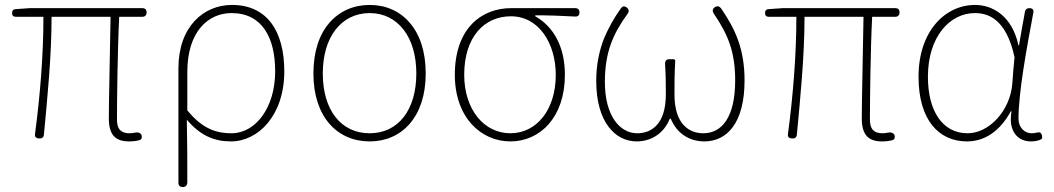

<svg xmlns="http://www.w3.org/2000/svg" viewBox="-20 -560 4270 778"><path d="M308 -492H428C426 -355 421 -153 421 -81C421 -14 447 13 503 13C520 13 533 11 545 8C554 5 556 -2 554 -11C552 -20 541 -25 531 -23C519 -21 511 -20 505 -20C470 -20 454 -37 454 -75C454 -146 456 -351 463 -492H557C568 -492 574 -499 574 -510C574 -521 568 -527 557 -527H337H101L43 -523C33 -522 29 -517 29 -507C29 -497 34 -492 44 -492H156C156 -336 142 -168 122 -18C120 -6 125 0 138 1C150 2 157 -3 158 -15C172 -164 189 -333 189 -492Z M703 -162V-42V180C703 192 709 198 721 198C733 198 739 190 739 178C739 84 739 24 737 -75C793 -9 850 13 916 13C1026 13 1132 -92 1132 -271C1132 -434 1062 -540 920 -540C805 -540 703 -452 703 -283ZM739 -229V-268C739 -435 826 -507 918 -507C1044 -507 1095 -405 1095 -271C1095 -124 1016 -20 918 -20C861 -20 802 -35 739 -113V-190Z M1640 -468C1600 -515 1543 -540 1478 -540C1413 -540 1356 -515 1315 -468C1274 -421 1250 -352 1250 -262C1250 -86 1347 13 1478 13C1608 13 1705 -86 1705 -262C1705 -352 1681 -421 1640 -468ZM1616 -439C1649 -396 1667 -335 1667 -262C1667 -115 1594 -20 1478 -20C1361 -20 1288 -115 1288 -262C1288 -335 1306 -396 1339 -439C1372 -482 1420 -507 1478 -507C1536 -507 1583 -482 1616 -439Z M2258 -527H2189H2051C1931 -527 1823 -445 1823 -257C1823 -84 1929 13 2048 13C2168 13 2269 -84 2269 -257C2269 -371 2223 -452 2149 -494V-498C2204 -498 2256 -496 2310 -493C2322 -492 2328 -498 2328 -510C2328 -521 2322 -527 2311 -527ZM1915 -85C1882 -126 1861 -185 1861 -257C1861 -335 1882 -394 1916 -434C1950 -474 1998 -494 2050 -494C2166 -494 2232 -381 2232 -257C2232 -113 2153 -20 2048 -20C1996 -20 1949 -43 1915 -85Z M2427 -403C2408 -353 2396 -298 2396 -232C2396 -65 2473 13 2560 13C2617 13 2670 -18 2694 -79H2698C2723 -18 2775 13 2834 13C2926 13 2997 -62 2997 -234C2997 -361 2960 -441 2902 -526C2895 -535 2887 -537 2877 -531C2866 -525 2866 -514 2873 -504C2930 -419 2959 -351 2959 -234C2959 -85 2905 -20 2830 -20C2774 -20 2713 -55 2713 -177C2713 -215 2713 -261 2716 -311C2717 -317 2714 -320 2709 -320H2695H2692C2680 -320 2674 -313 2675 -299C2678 -254 2678 -212 2678 -177C2678 -55 2618 -20 2562 -20C2492 -20 2431 -90 2431 -228C2431 -348 2464 -423 2523 -504C2530 -514 2529 -523 2519 -530C2509 -537 2502 -535 2495 -525C2468 -487 2445 -446 2427 -403Z M3359 -492H3479C3477 -355 3472 -153 3472 -81C3472 -14 3498 13 3554 13C3571 13 3584 11 3596 8C3605 5 3607 -2 3605 -11C3603 -20 3592 -25 3582 -23C3570 -21 3562 -20 3556 -20C3521 -20 3505 -37 3505 -75C3505 -146 3507 -351 3514 -492H3608C3619 -492 3625 -499 3625 -510C3625 -521 3619 -527 3608 -527H3388H3152L3094 -523C3084 -522 3080 -517 3080 -507C3080 -497 3085 -492 3095 -492H3207C3207 -336 3193 -168 3173 -18C3171 -6 3176 0 3189 1C3201 2 3208 -3 3209 -15C3223 -164 3240 -333 3240 -492Z M4129 -489 4122 -451 4109 -376H4107C4081 -496 4002 -540 3931 -540C3810 -540 3702 -434 3702 -249C3702 -74 3784 13 3898 13C3971 13 4032 -29 4076 -109H4079C4064 -29 4104 13 4157 13C4174 13 4186 10 4196 6C4204 3 4204 -3 4202 -12C4199 -22 4193 -26 4183 -23C4176 -21 4168 -20 4160 -20C4131 -20 4107 -44 4107 -79C4107 -183 4139 -359 4167 -508C4170 -520 4164 -527 4151 -527C4141 -527 4135 -522 4133 -512ZM4084 -248 4082 -222C4074 -112 3988 -20 3901 -20C3799 -20 3740 -110 3740 -249C3740 -414 3831 -507 3930 -507C3983 -507 4057 -485 4091 -328L4086 -275Z"/></svg>

Font: GenSenRounded2 TW EL
Style: Regular
Weight: 250
Version: Version 2.100;PS 2.1;hotconv 16.6.51;makeotf.lib2.5.65220 DE